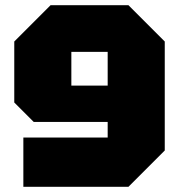

<svg xmlns="http://www.w3.org/2000/svg" viewBox="-20 -720 690 740"><path d="M475 -700 615 -560V-140L475 0H70V-190H395V-250H110L35 -325V-560L175 -700ZM395 -520H255V-390H395Z"/></svg>

Font: Tektur Black
Style: Regular
Weight: 900
Designer: Adam Jagosz
Foundry: Adam Jagosz
Version: Version 1.005;gftools[0.9.30]